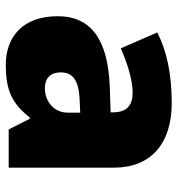

<svg xmlns="http://www.w3.org/2000/svg" viewBox="5 -608 613 663"><g transform="rotate(90 311.5 -276.5)"><path d="M336 -563C236 -563 156 -546 92 -513L147 -387C201 -411 257 -428 301 -428C342 -428 368 -409 368 -360V-352L276 -349C120 -342 36 -287 36 -169C36 -48 108 10 204 10C296 10 339 -14 386 -73H390L427 0H559V-363C559 -491 476 -563 336 -563ZM325 -245 369 -247V-204C369 -157 331 -125 285 -125C252 -125 230 -142 230 -180C230 -220 255 -242 325 -245Z"/></g></svg>

Font: Noto Sans Gurmukhi Black
Style: Regular
Weight: 900
Designer: Jelle Bosma - Monotype Design Team
Foundry: Monotype Imaging Inc.
Version: Version 2.004